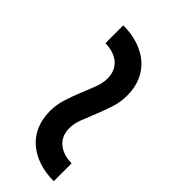

<svg xmlns="http://www.w3.org/2000/svg" viewBox="-14 -542 527 527"><g transform="rotate(-45 249.0 -278.5)"><path d="M305.2 -289.6Q335.9 -289.6 352.8 -309.3Q369.6 -329.1 370.1 -362.3H439.5Q439.5 -330.6 430.7 -304Q421.9 -277.3 405.5 -258.3Q389.2 -239.3 365.2 -228.8Q341.3 -218.3 310.5 -218.3Q285.6 -218.3 261.7 -226.1Q237.8 -233.9 215.6 -242.9Q193.4 -252 173.3 -259.8Q153.3 -267.6 136.2 -267.6Q105.5 -267.6 88.6 -247.8Q71.8 -228 71.3 -194.8H2Q2 -226.6 10.7 -252.9Q19.5 -279.3 35.9 -298.3Q52.2 -317.4 76.2 -327.9Q100.1 -338.4 130.9 -338.4Q155.8 -338.4 179.7 -330.8Q203.6 -323.2 225.8 -314Q248 -304.7 268.1 -297.1Q288.1 -289.6 305.2 -289.6Z"/></g></svg>

Font: Carlito
Style: Italic
Weight: 400
Italic angle: -7°
Designer: Lukasz Dziedzic
Foundry: tyPoland Lukasz Dziedzic
Version: Version 1.104